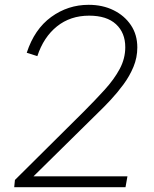

<svg xmlns="http://www.w3.org/2000/svg" viewBox="-20 -777 638 797"><path d="M39 0 42 -30 325 -311Q375 -361 414.5 -404.5Q454 -448 477 -491Q500 -534 500 -581Q500 -641 461.5 -676.5Q423 -712 350 -712Q272 -712 216.5 -667.5Q161 -623 135 -544L91 -558Q123 -656 192.5 -706.5Q262 -757 348 -757Q406 -757 451.5 -734.5Q497 -712 523.5 -672.5Q550 -633 550 -580Q550 -538 534 -499.5Q518 -461 492.5 -426.5Q467 -392 439.5 -362.5Q412 -333 388 -310L119 -45H509L501 0Z"/></svg>

Font: Plus Jakarta Sans ExtraLight
Style: Italic
Weight: 200
Italic angle: -8°
Designer: Gumpita Rahayu
Foundry: Tokotype
Version: Version 2.071; ttfautohint (v1.8.4.7-5d5b);gftools[0.9.29]